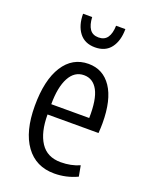

<svg xmlns="http://www.w3.org/2000/svg" viewBox="-143 -826 715 913"><g transform="rotate(20 214.5 -369.5)"><path d="M246 11Q153 11 101.5 -60Q50 -131 50 -260Q50 -391 96 -463Q142 -535 223 -535Q297 -535 339 -472.5Q381 -410 381 -292Q381 -282 380.5 -269Q380 -256 379 -242H121Q121 -152 154.5 -101Q188 -50 257 -50Q309 -50 352 -69L362 -15Q307 11 246 11ZM121 -294H313Q315 -388 291 -432.5Q267 -477 221 -477Q173 -477 147 -428.5Q121 -380 121 -294ZM223 -619Q171 -619 143.5 -655Q116 -691 116 -750H162Q164 -711 178.5 -690Q193 -669 223 -669Q253 -669 267.5 -690Q282 -711 283 -750H330Q330 -691 303 -655Q276 -619 223 -619Z"/></g></svg>

Font: Ubuntu Sans Condensed
Style: Regular
Weight: 400
Width: 3
Designer: Dalton Maag Ltd
Foundry: Dalton Maag Ltd
Version: Version 1.006; ttfautohint (v1.8.4.7-5d5b)